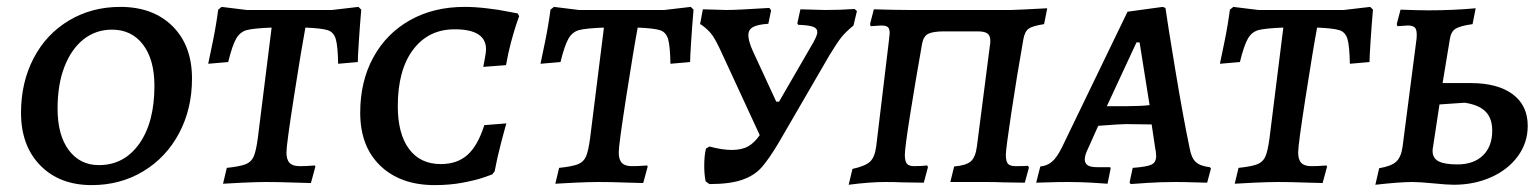

<svg xmlns="http://www.w3.org/2000/svg" viewBox="-20 -528 4452 557"><path d="M41 -201Q41 -289 77.5 -359Q114 -429 180 -468.5Q246 -508 329 -508Q424 -508 480.5 -452Q537 -396 537 -300Q537 -212 499.5 -141.5Q462 -71 395.5 -31Q329 9 246 9Q153 9 97 -48Q41 -105 41 -201ZM428 -279Q428 -355 395 -398.5Q362 -442 305 -442Q258 -442 222.5 -414Q187 -386 167 -334.5Q147 -283 147 -213Q147 -136 179.5 -92.5Q212 -49 267 -49Q340 -49 384 -111Q428 -173 428 -279Z M642 -348 584 -343Q587 -357 597 -405.5Q607 -454 613 -500L623 -508L696 -499H943L1020 -508L1028 -500Q1024 -454 1021 -407.5Q1018 -361 1018 -348L961 -343Q960 -395 954 -415Q948 -435 930.5 -440.5Q913 -446 866 -448Q855 -390 833 -249Q811 -108 811 -86Q811 -65 820 -55.5Q829 -46 849 -46Q867 -46 878.5 -47Q890 -48 893 -48L895 -45L882 3Q867 3 828.5 1.5Q790 0 752 0Q725 0 682.5 2Q640 4 627 5L638 -41Q676 -45 692.5 -51.5Q709 -58 716 -74Q723 -90 728 -128L768 -448Q717 -446 697 -441Q677 -436 665.5 -416.5Q654 -397 642 -348Z M1025 -201Q1025 -292 1063 -361.5Q1101 -431 1169.5 -469.5Q1238 -508 1328 -508Q1357 -508 1391.5 -504Q1426 -500 1450.5 -495Q1475 -490 1482 -489L1486 -481Q1484 -476 1477.5 -456.5Q1471 -437 1462.5 -405.5Q1454 -374 1448 -339L1382 -334Q1383 -340 1386.5 -358Q1390 -376 1390 -385Q1390 -443 1299 -443Q1223 -443 1178.5 -384Q1134 -325 1134 -220Q1134 -140 1166.5 -96Q1199 -52 1259 -52Q1306 -52 1336 -78.5Q1366 -105 1385 -165L1449 -170Q1445 -157 1433.5 -113Q1422 -69 1415 -31L1408 -22Q1403 -20 1381 -12.5Q1359 -5 1322 2Q1285 9 1241 9Q1142 9 1083.5 -47Q1025 -103 1025 -201Z M1606 -348 1548 -343Q1551 -357 1561 -405.5Q1571 -454 1577 -500L1587 -508L1660 -499H1907L1984 -508L1992 -500Q1988 -454 1985 -407.5Q1982 -361 1982 -348L1925 -343Q1924 -395 1918 -415Q1912 -435 1894.5 -440.5Q1877 -446 1830 -448Q1819 -390 1797 -249Q1775 -108 1775 -86Q1775 -65 1784 -55.5Q1793 -46 1813 -46Q1831 -46 1842.5 -47Q1854 -48 1857 -48L1859 -45L1846 3Q1831 3 1792.5 1.5Q1754 0 1716 0Q1689 0 1646.5 2Q1604 4 1591 5L1602 -41Q1640 -45 1656.5 -51.5Q1673 -58 1680 -74Q1687 -90 1692 -128L1732 -448Q1681 -446 1661 -441Q1641 -436 1629.5 -416.5Q1618 -397 1606 -348Z M2466 -496 2456 -454Q2433 -435 2421 -420Q2409 -405 2387 -369L2239 -114Q2211 -67 2190 -43Q2169 -19 2133.5 -6.5Q2098 6 2038 6L2027 -2Q2023 -22 2023 -47Q2023 -76 2028 -97L2038 -103Q2075 -93 2103 -93Q2132 -93 2150.5 -103.5Q2169 -114 2184 -136L2074 -374Q2058 -409 2047 -425Q2036 -441 2015 -456L2011 -458L2019 -501L2088 -499Q2118 -499 2212 -505L2217 -498L2209 -459Q2178 -457 2164.5 -449.5Q2151 -442 2151 -426Q2151 -409 2164 -380L2232 -233H2240L2332 -392Q2340 -405 2345.5 -416.5Q2351 -428 2351 -435Q2351 -446 2338.5 -450.5Q2326 -455 2296 -456L2293 -460L2302 -501L2374 -499Q2420 -499 2459 -502Z M2453 -38Q2490 -46 2504 -59Q2518 -72 2522 -104L2559 -412L2561 -432Q2561 -445 2555.5 -449.5Q2550 -454 2536 -454L2506 -452L2504 -458L2515 -501Q2579 -499 2619 -499H2913L2960 -501L3018 -504L3009 -458Q2976 -453 2964.5 -445Q2953 -437 2949 -415Q2930 -308 2914 -201.5Q2898 -95 2898 -79Q2898 -60 2904 -53Q2910 -46 2926 -46Q2953 -46 2962 -47L2965 -42L2953 2L2889 1Q2870 0 2840 0H2737L2748 -45Q2783 -48 2796.5 -60Q2810 -72 2814 -103L2852 -398Q2853 -402 2853 -409Q2853 -425 2844.5 -431Q2836 -437 2816 -437H2720Q2687 -437 2673 -430Q2659 -423 2655 -401Q2636 -294 2620.5 -196.5Q2605 -99 2605 -79Q2605 -60 2611 -53Q2617 -46 2632 -46Q2652 -46 2670 -48L2672 -43L2660 2L2596 1Q2577 0 2547 0Q2504 0 2442 8Z M3490 -43 3493 -39 3482 2Q3472 2 3444.5 1Q3417 0 3389 0Q3349 0 3310 2.5Q3271 5 3260 6L3257 1L3266 -41Q3307 -44 3320.5 -50.5Q3334 -57 3334 -75Q3334 -87 3331 -100L3321 -167L3246 -168Q3231 -168 3166 -163L3136 -96Q3127 -78 3127 -66Q3127 -54 3135.5 -48.5Q3144 -43 3163 -43H3201L3202 -39L3193 5Q3183 4 3147.5 2Q3112 0 3079 0Q3047 0 3021 1Q2995 2 2986 2L2998 -45Q3018 -47 3032 -59Q3046 -71 3060 -99L3251 -494L3353 -508L3361 -505Q3367 -462 3389.5 -326Q3412 -190 3431 -99Q3436 -70 3449 -58Q3462 -46 3490 -43ZM3251 -220Q3288 -220 3315 -223L3286 -405H3277L3191 -220Z M3577 -348 3519 -343Q3522 -357 3532 -405.5Q3542 -454 3548 -500L3558 -508L3631 -499H3878L3955 -508L3963 -500Q3959 -454 3956 -407.5Q3953 -361 3953 -348L3896 -343Q3895 -395 3889 -415Q3883 -435 3865.5 -440.5Q3848 -446 3801 -448Q3790 -390 3768 -249Q3746 -108 3746 -86Q3746 -65 3755 -55.5Q3764 -46 3784 -46Q3802 -46 3813.5 -47Q3825 -48 3828 -48L3830 -45L3817 3Q3802 3 3763.5 1.5Q3725 0 3687 0Q3660 0 3617.5 2Q3575 4 3562 5L3573 -41Q3611 -45 3627.5 -51.5Q3644 -58 3651 -74Q3658 -90 3663 -128L3703 -448Q3652 -446 3632 -441Q3612 -436 3600.5 -416.5Q3589 -397 3577 -348Z M4139 4Q4099 0 4077 0Q4041 0 3970 8L3981 -40Q4017 -46 4031 -59.5Q4045 -73 4049 -103L4089 -412Q4090 -418 4090 -428Q4090 -443 4084 -448.5Q4078 -454 4064 -454L4034 -452L4032 -458L4043 -500Q4097 -498 4123 -498Q4195 -498 4261 -504L4252 -458Q4216 -453 4202.5 -444.5Q4189 -436 4186 -414L4165 -287H4246Q4325 -287 4368.5 -254.5Q4412 -222 4412 -163Q4412 -114 4383.5 -75Q4355 -36 4306 -14Q4257 8 4197 8Q4179 8 4139 4ZM4309 -149Q4309 -185 4289.5 -204.5Q4270 -224 4229 -230L4156 -225L4137 -100Q4136 -96 4136 -90Q4136 -69 4153.5 -60Q4171 -51 4208 -51Q4255 -51 4282 -77Q4309 -103 4309 -149Z"/></svg>

Font: Alegreya SC Medium
Style: Italic
Weight: 500
Italic angle: -7°
Designer: Juan Pablo del Peral
Foundry: Huerta Tipografica
Version: Version 2.007; ttfautohint (v1.6)